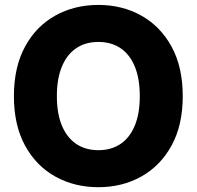

<svg xmlns="http://www.w3.org/2000/svg" viewBox="-20 -758 807 788"><path d="M383.8 10.3Q285.6 10.3 207 -33.4Q128.4 -77.1 82.8 -160.6Q37.1 -244.1 37.1 -363.3Q37.1 -482.9 82.8 -566.7Q128.4 -650.4 207 -694.1Q285.6 -737.8 383.8 -737.8Q481.4 -737.8 559.8 -694.1Q638.2 -650.4 684.1 -566.7Q730 -482.9 730 -363.3Q730 -244.1 684.1 -160.6Q638.2 -77.1 559.8 -33.4Q481.4 10.3 383.8 10.3ZM383.8 -141.6Q436.5 -141.6 474.6 -167.2Q512.7 -192.9 533.2 -242.4Q553.7 -292 553.7 -363.3Q553.7 -435.1 533.2 -484.9Q512.7 -534.7 474.6 -560.3Q436.5 -585.9 383.8 -585.9Q331.1 -585.9 293 -560.3Q254.9 -534.7 234.1 -484.9Q213.4 -435.1 213.4 -363.3Q213.4 -292 234.1 -242.4Q254.9 -192.9 293 -167.2Q331.1 -141.6 383.8 -141.6Z"/></svg>

Font: Inter 18pt ExtraBold
Style: Regular
Weight: 800
Designer: Rasmus Andersson
Foundry: rsms
Version: Version 4.001;git-66647c0bb